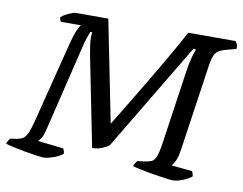

<svg xmlns="http://www.w3.org/2000/svg" viewBox="-82 -809 1154 913"><g transform="rotate(10 495.5 -352.0)"><path d="M181 0Q172 0 147 -3.5Q122 -7 91 -12.5Q60 -18 33 -24Q6 -30 -5 -34Q-3 -42 1.5 -49.5Q6 -57 10 -61L39 -65Q57 -68 69 -75Q81 -82 91 -103.5Q101 -125 112 -169L212 -564Q223 -605 232.5 -625Q242 -645 248 -650H151Q149 -652 146.5 -658.5Q144 -665 144 -671Q152 -679 166 -686.5Q180 -694 193.5 -699Q207 -704 212 -704H370L468 -214Q481 -235 506 -276Q531 -317 563.5 -371Q596 -425 631 -484Q666 -543 698.5 -600Q731 -657 756 -704H985Q987 -700 992 -691.5Q997 -683 995 -668L947 -655Q927 -650 913.5 -642Q900 -634 892.5 -617.5Q885 -601 880 -569L818 -145Q813 -112 803.5 -93.5Q794 -75 787 -69L888 -59Q890 -56 892.5 -49Q895 -42 895 -34Q878 -21 852 -10.5Q826 0 806 0Q797 0 777 -2.5Q757 -5 732 -9Q707 -13 681.5 -17.5Q656 -22 636 -26.5Q616 -31 608 -34Q610 -42 615.5 -50.5Q621 -59 624 -61L657 -65Q677 -68 690 -73Q703 -78 711.5 -98.5Q720 -119 727 -165L779 -523Q785 -564 793 -592Q801 -620 806 -631L794 -634L482 -113Q472 -104 450 -94.5Q428 -85 401 -85L313 -526Q309 -549 306.5 -568Q304 -587 304 -601Q304 -612 305 -618.5Q306 -625 306 -627H297Q293 -618 286.5 -599Q280 -580 274 -556L174 -142Q164 -99 154 -87Q144 -75 142 -73L266 -59Q268 -55 270.5 -49Q273 -43 273 -34Q254 -19 226 -9.5Q198 0 181 0Z"/></g></svg>

Font: Texturina 12pt Medium
Style: Italic
Weight: 500
Italic angle: -11°
Designer: Guillermo Torres Carreño
Foundry: Omnibus-Type
Version: Version 1.002